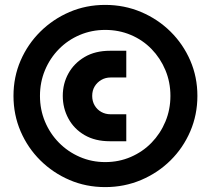

<svg xmlns="http://www.w3.org/2000/svg" viewBox="-20 -741 854 783"><path d="M409 22Q331 22 263.5 -7Q196 -36 144.5 -87Q93 -138 64 -205.5Q35 -273 35 -350Q35 -427 64 -494Q93 -561 144.5 -612Q196 -663 263.5 -692Q331 -721 409 -721Q487 -721 555.5 -692Q624 -663 675.5 -612Q727 -561 756 -494Q785 -427 785 -350Q785 -273 756 -205.5Q727 -138 675.5 -87Q624 -36 555.5 -7Q487 22 409 22ZM409 -80Q465 -80 513.5 -101Q562 -122 598 -159Q634 -196 654.5 -245Q675 -294 675 -350Q675 -406 654.5 -455Q634 -504 598 -541Q562 -578 513.5 -598.5Q465 -619 409 -619Q354 -619 305.5 -598.5Q257 -578 220.5 -541Q184 -504 163.5 -455Q143 -406 143 -350Q143 -294 163.5 -245Q184 -196 220.5 -159Q257 -122 305.5 -101Q354 -80 409 -80ZM428 -165Q368 -165 325 -190Q282 -215 259 -257.5Q236 -300 236 -350Q236 -400 259 -441.5Q282 -483 325 -508.5Q368 -534 429 -534H495V-425H431Q410 -425 393 -415Q376 -405 366 -388.5Q356 -372 356 -350Q356 -328 366 -311Q376 -294 393 -284.5Q410 -275 431 -275H495V-165Z"/></svg>

Font: MuseoModerno Thin Black
Style: Regular
Weight: 900
Version: Version 1.002